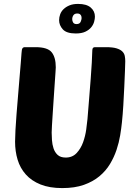

<svg xmlns="http://www.w3.org/2000/svg" viewBox="-20 -951 699 981"><path d="M603 -326Q600 -296 594 -259.5Q588 -223 575.5 -185.5Q563 -148 542 -113Q521 -78 488 -50.5Q455 -23 408.5 -6.5Q362 10 298 10Q233 10 187 -8.5Q141 -27 112 -59.5Q83 -92 70 -135Q57 -178 57 -227Q57 -249 59 -286.5Q61 -324 64.5 -368Q68 -412 72 -459.5Q76 -507 79.5 -550Q83 -593 86 -627.5Q89 -662 90 -680Q91 -699 95 -704.5Q99 -710 107 -710H162Q223 -710 244 -684Q265 -658 265 -607Q265 -604 263.5 -580.5Q262 -557 259.5 -523Q257 -489 254.5 -449Q252 -409 249.5 -373Q247 -337 245.5 -310Q244 -283 244 -274Q244 -257 245.5 -235Q247 -213 253.5 -193Q260 -173 274.5 -159.5Q289 -146 316 -146Q350 -146 371.5 -169Q393 -192 404.5 -224Q416 -256 420.5 -289Q425 -322 427 -343Q431 -394 435.5 -448Q440 -502 443.5 -549Q447 -596 449 -631Q451 -666 451 -679Q451 -699 454 -704.5Q457 -710 467 -710H522Q556 -710 575.5 -704Q595 -698 605 -688Q615 -678 617.5 -665Q620 -652 620 -638Q620 -625 618.5 -589Q617 -553 615 -507Q613 -461 610 -412Q607 -363 603 -326ZM379 -931Q422 -931 443.5 -912.5Q465 -894 465 -866Q465 -855 461 -840Q457 -825 446 -811.5Q435 -798 416 -789Q397 -780 367 -780Q320 -780 301 -801Q282 -822 282 -848Q282 -863 287.5 -878Q293 -893 305 -904.5Q317 -916 335 -923.5Q353 -931 379 -931ZM375 -882Q361 -882 355 -873Q349 -864 349 -853Q349 -843 354 -835.5Q359 -828 371 -828Q387 -828 392 -839.5Q397 -851 397 -859Q397 -869 391.5 -875.5Q386 -882 375 -882Z"/></svg>

Font: Poetsen One
Style: Regular
Weight: 400
Designer: Pablo Impallari, Rodrigo Fuenzalida
Foundry: Pablo Impallari, Rodrigo Fuenzalida
Version: Version 1.001; ttfautohint (v0.93) -l 8 -r 50 -G 200 -x 14 -